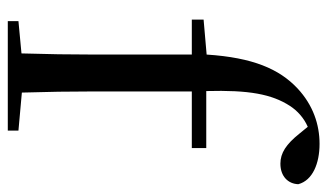

<svg xmlns="http://www.w3.org/2000/svg" viewBox="-198 -662 860 505"><g transform="rotate(90 232.5 -410.0)"><path d="M120 0H324V-28L224 -37C222 -101 221 -166 221 -230V-484H370V-522H220C217 -634 228 -694 259 -742C272 -762 291 -779 314 -789L332 -767C360 -732 383 -717 411 -717C444 -717 464 -737 465 -764C455 -802 410 -820 359 -820C308 -820 257 -803 213 -762C162 -714 132 -645 124 -523L32 -515V-484H124V-230C124 -166 123 -101 121 -36L36 -28V0Z"/></g></svg>

Font: Source Han Serif CN Medium
Style: Regular
Weight: 500
Designer: Ryoko NISHIZUKA 西塚涼子 (kana & ideographs); Frank Grießhammer (Latin, Greek & Cyrillic); Wenlong ZHANG 张文龙 (bopomofo); San
Foundry: Adobe
Version: Version 2.002;hotconv 1.1.0;makeotfexe 2.6.0